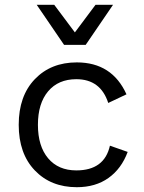

<svg xmlns="http://www.w3.org/2000/svg" viewBox="-20 -770 600 800"><path d="M451 -750 337 -583H247L133 -750H206L292 -635L378 -750ZM300 -510Q447 -510 507 -377L431 -341Q399 -440 298 -440Q223 -440 180.5 -389.5Q138 -339 138 -250Q138 -161 180.5 -110.5Q223 -60 298 -60Q415 -60 438 -163L512 -137Q486 -67 432 -28.5Q378 10 300 10Q192 10 125 -60Q58 -130 58 -250Q58 -370 125 -440Q192 -510 300 -510Z"/></svg>

Font: Elaine Sans
Style: Regular
Weight: 400
Designer: Wei Huang
Foundry: Wei Huang
Version: Version 2.001;December 24, 2019;FontCreator 12.0.0.2547 64-b